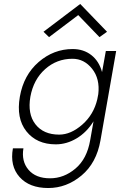

<svg xmlns="http://www.w3.org/2000/svg" viewBox="-20 -717 605 967"><path d="M470 -217 475 -243Q484 -320 444 -370.5Q404 -421 345 -421Q266 -421 207.5 -369Q149 -317 133 -230Q118 -143 158.5 -91Q199 -39 278 -39Q337 -39 394.5 -89.5Q452 -140 470 -217ZM45 30H98Q87 95 123.5 138Q160 181 232 181Q302 181 360 132Q418 83 434 -10L451 -106Q417 -51 366.5 -20.5Q316 10 261 10Q165 10 113 -55.5Q61 -121 80 -230Q99 -339 174.5 -404.5Q250 -470 346 -470Q401 -470 440 -439.5Q479 -409 494 -354L513 -460H565L486 -10Q466 104 390.5 167Q315 230 223 230Q128 230 78.5 174.5Q29 119 45 30ZM374 -641 227 -530 199 -557 384 -697 519 -557 481 -530Z"/></svg>

Font: Renner* Light
Style: Light Italic
Weight: 300
Italic angle: -10°
Version: Version 003.000 ; ttfautohint (v0.97) -l 8 -r 50 -G 200 -x 1